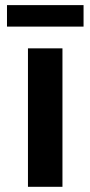

<svg xmlns="http://www.w3.org/2000/svg" viewBox="-20 -719 348 739"><path d="M87.6 0V-532.9H220.4V0ZM6.9 -616.6V-699.3H301.6V-616.6Z"/></svg>

Font: Reddit Sans Condensed
Style: Regular
Weight: 400
Designer: Stephen Hutchings
Foundry: Reddit
Version: Version 1.014